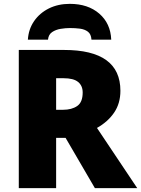

<svg xmlns="http://www.w3.org/2000/svg" viewBox="-20 -972 729 992"><path d="M311 -713.9Q602.1 -713.9 602.1 -502.9Q602.1 -438 569.8 -390.4Q537.6 -342.8 481 -311L689 0H470.2L318.8 -259.8H270V0H77.1V-713.9ZM308.1 -567.9H270V-404.8H306.2Q350.6 -404.8 378.9 -424.3Q407.2 -443.8 407.2 -494.1Q407.2 -528.8 383.8 -548.3Q360.4 -567.9 308.1 -567.9ZM340.8 -952.1Q434.6 -952.1 492.9 -901.6Q551.3 -851.1 554.7 -767.1H452.6Q450.7 -795.9 434.1 -808.3Q417.5 -820.8 392.8 -824Q368.2 -827.1 340.8 -827.1Q318.8 -827.1 293.5 -823Q268.1 -818.8 249.3 -806.2Q230.5 -793.5 228 -767.1H124Q127.4 -821.3 156.2 -863Q185.1 -904.8 232.7 -928.5Q280.3 -952.1 340.8 -952.1Z"/></svg>

Font: Open Sans ExtraBold
Style: Regular
Weight: 800
Designer: Monotype Design Team
Foundry: Monotype Imaging Inc.
Version: Version 3.003; ttfautohint (v1.8.4)